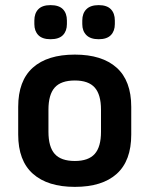

<svg xmlns="http://www.w3.org/2000/svg" viewBox="-20 -717 584 749"><path d="M272 12Q166 12 108.5 -39Q51 -90 51 -192V-300Q51 -402 108 -453Q165 -504 272 -504Q378 -504 435 -453Q492 -402 492 -300V-192Q492 -90 435.5 -39Q379 12 272 12ZM272 -89Q325 -89 349.5 -116.5Q374 -144 374 -203V-289Q374 -348 349.5 -375.5Q325 -403 272 -403Q218 -403 193.5 -375.5Q169 -348 169 -289V-203Q169 -144 193.5 -116.5Q218 -89 272 -89ZM177 -564Q145 -564 129.5 -580Q114 -596 114 -623V-637Q114 -665 129.5 -681Q145 -697 177 -697Q210 -697 225.5 -681Q241 -665 241 -637V-623Q241 -596 225.5 -580Q210 -564 177 -564ZM365 -564Q333 -564 317 -580Q301 -596 301 -623V-637Q301 -665 317 -681Q333 -697 365 -697Q397 -697 412.5 -681Q428 -665 428 -637V-623Q428 -596 412.5 -580Q397 -564 365 -564Z"/></svg>

Font: Sofia Sans
Style: Bold
Weight: 700
Designer: Botio Nikoltchev, Ani Petrova
Foundry: lettersoup
Version: Version 4.100; ttfautohint (v1.8.4.7-5d5b)